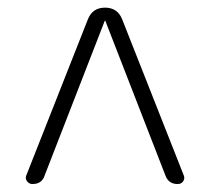

<svg xmlns="http://www.w3.org/2000/svg" viewBox="-20 -750 540 490"><path d="M62.5 -280.3Q54.7 -280.3 49.3 -287.1Q43.9 -293.9 46.9 -301.8L204.1 -700.2Q215.8 -730.5 248 -730.5Q280.3 -730.5 292 -700.2L449.2 -301.8Q452.1 -293.9 447.3 -287.1Q442.4 -280.3 433.6 -280.3Q410.2 -280.3 402.3 -301.8L249 -696.3Q249 -697.3 248 -697.3Q247.1 -697.3 247.1 -696.3L93.8 -301.8Q86.9 -280.3 62.5 -280.3Z"/></svg>

Font: Rounded-X Mgen+ 2m light
Style: Regular
Weight: 200
Designer: [Source Han Sans]
Ryoko NISHIZUKA  (kana & ideographs); Paul D. Hunt (Latin, Greek & Cyrillic); Wenlong ZHANG  (bopomofo
Version: Version 1.059.20150602